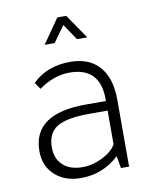

<svg xmlns="http://www.w3.org/2000/svg" viewBox="-77 -716 650 789"><g transform="rotate(-10 247.5 -321.5)"><path d="M400 0H366L357 -51Q290 12 198 12Q131 12 89.5 -26Q48 -64 48 -126Q48 -282 268 -282H353V-290Q353 -423 225 -423Q160 -423 97 -378L78 -406Q138 -466 236 -466Q315 -466 357.5 -417.5Q400 -369 400 -279ZM353 -242H276Q182 -242 141.5 -217Q101 -192 101 -133Q101 -85 130.5 -58Q160 -31 212 -31Q254 -31 295 -51.5Q336 -72 353 -101ZM216 -655H253L323 -553H280L235 -620L187 -553H145Z"/></g></svg>

Font: Tajawal Light
Style: Regular
Weight: 300
Designer: Boutros Fonts
Foundry: Created by Boutros International 2017
Version: Version 1.700